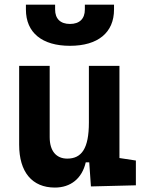

<svg xmlns="http://www.w3.org/2000/svg" viewBox="-20 -803 626 832"><path d="M217.8 9.8C286.1 9.8 335.4 -29.3 351.6 -99.6H366.7L374 4.9L568.8 0V-107.4L497.6 -118.2V-517.6H365.2V-272C365.2 -159.2 333.5 -115.7 271.5 -115.7C223.6 -115.7 195.3 -148.9 195.3 -208.5V-517.6H63V-175.8C63 -57.6 119.1 9.8 217.8 9.8ZM283.2 -604.5C404.3 -604.5 474.1 -661.6 474.1 -761.7V-782.7H347.7V-761.7C347.7 -721.7 324.7 -699.2 283.2 -699.2C241.7 -699.2 218.8 -721.7 218.8 -761.7V-782.7H92.3V-761.7C92.3 -661.6 162.1 -604.5 283.2 -604.5Z"/></svg>

Font: Cascadia Code
Style: Bold
Weight: 700
Monospace: yes
Designer: Aaron Bell
Foundry: Saja Typeworks
Version: Version 2404.023